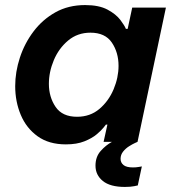

<svg xmlns="http://www.w3.org/2000/svg" viewBox="-20 -560 675 758"><path d="M473 178Q415 178 386 154.5Q357 131 357 94Q357 59 377.5 36Q398 13 422 0H389L404 -68H398Q398 -68 389 -56.5Q380 -45 361.5 -29.5Q343 -14 313 -2Q283 10 240 10Q173 10 128.5 -22Q84 -54 62 -106.5Q40 -159 40 -220Q40 -276 58.5 -332.5Q77 -389 112.5 -436Q148 -483 199 -511.5Q250 -540 316 -540Q371 -540 404.5 -522Q438 -504 455 -481.5Q472 -459 477 -446H484L502 -530H635L523 0Q523 0 513 4.5Q503 9 489.5 17.5Q476 26 466 38.5Q456 51 456 67Q456 82 467.5 91.5Q479 101 505 101Q517 101 528.5 99Q540 97 540 97L524 172Q524 172 510 175Q496 178 473 178ZM337 -431Q286 -431 249 -400Q212 -369 192.5 -322.5Q173 -276 173 -229Q173 -177 199.5 -138Q226 -99 284 -99Q336 -99 372.5 -130Q409 -161 428.5 -207.5Q448 -254 448 -300Q448 -353 421.5 -392Q395 -431 337 -431Z"/></svg>

Font: Be Vietnam Pro SemiBold
Style: Italic
Weight: 600
Italic angle: -12°
Designer: Lam Bao, Tony Le, Vietanh Nguyen
Foundry: Yellow Type Foundry
Version: Version 1.002; ttfautohint (v1.8.3)